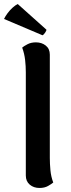

<svg xmlns="http://www.w3.org/2000/svg" viewBox="-40 -918 354 952"><path d="M156 14Q127 14 107.5 -2.5Q88 -19 88 -48V-560Q88 -590 84.5 -621Q81 -652 70 -682Q78 -689 96 -698.5Q114 -708 138 -708Q167 -708 187 -692Q207 -676 207 -647V-135Q207 -106 210 -74Q213 -42 224 -13Q216 -6 198.5 4Q181 14 156 14ZM-20 -824Q-14 -837 -2.5 -852.5Q9 -868 23 -880.5Q37 -893 48 -898L190 -771Q191 -767 184 -756.5Q177 -746 171 -743Z"/></svg>

Font: Arima SemiBold
Style: Regular
Weight: 600
Designer: Joana Correia and Natanael Gama
Foundry: NDISCOVER
Version: Version 1.101;gftools[0.9.23]